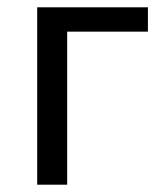

<svg xmlns="http://www.w3.org/2000/svg" viewBox="-20 -506 451 526"><path d="M81.9 0V-486H385.2V-419.3H164V0Z"/></svg>

Font: Source Sans 3 VF
Style: Regular
Weight: 200
Designer: Paul D. Hunt
Foundry: Adobe
Version: Version 3.046;hotconv 1.0.118;makeotfexe 2.5.65603